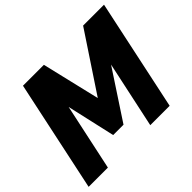

<svg xmlns="http://www.w3.org/2000/svg" viewBox="-156 -933 1156 1156"><g transform="rotate(-45 422.5 -355.0)"><path d="M155 -710H333L421 -339L667 -710H845L694 0H529L620 -425L417 -116H329L259 -425L168 0H4Z"/></g></svg>

Font: Raleway-v4020 ExtraBold
Style: Italic
Weight: 800
Italic angle: -12°
Designer: Matt McInerney, Pablo Impallari, Rodrigo Fuenzalida
Foundry: Matt McInerney, Pablo Impallari, Rodrigo Fuenzalida
Version: Version 4.020;PS 004.020;hotconv 1.0.88;makeotf.lib2.5.64775